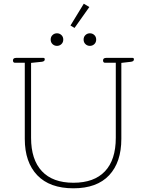

<svg xmlns="http://www.w3.org/2000/svg" viewBox="-20 -1008 794 1038"><path d="M361 -870 433 -988 463 -970 383 -857ZM254 -794Q254 -809 264 -818.5Q274 -828 288 -828Q302 -828 312 -818.5Q322 -809 322 -794Q322 -779 312 -769.5Q302 -760 288 -760Q274 -760 264 -769.5Q254 -779 254 -794ZM432 -794Q432 -809 442 -818.5Q452 -828 466 -828Q480 -828 490 -818.5Q500 -809 500 -794Q500 -779 490 -769.5Q480 -760 466 -760Q452 -760 442 -769.5Q432 -779 432 -794ZM114 -257V-669H59Q55 -669 52.5 -672.5Q50 -676 50 -681Q50 -695 67 -695H215Q222 -695 222 -687Q222 -676 206 -674L148 -668V-263Q148 -145 206.5 -82.5Q265 -20 377 -20Q489 -20 547.5 -82Q606 -144 606 -263V-669H546Q542 -669 539.5 -672.5Q537 -676 537 -681Q537 -695 554 -695H697Q704 -695 704 -687Q704 -676 688 -674L636 -668V-257Q636 -131 570 -60.5Q504 10 377 10Q249 10 181.5 -60.5Q114 -131 114 -257Z"/></svg>

Font: Maitree ExtraLight
Style: Regular
Weight: 250
Designer: CadsonDemak Team
Foundry: CadsonDemak
Version: Version 1.002